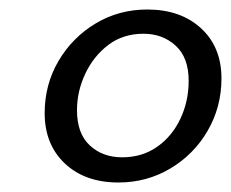

<svg xmlns="http://www.w3.org/2000/svg" viewBox="-20 -732 486 404"><path d="M229 -348Q159 -348 116.5 -388Q74 -428 74 -494Q74 -554 103 -603.5Q132 -653 181 -682.5Q230 -712 290 -712Q360 -712 403 -672.5Q446 -633 446 -567Q446 -507 417 -457Q388 -407 338.5 -377.5Q289 -348 229 -348ZM237 -401Q279 -401 310.5 -423Q342 -445 359.5 -482Q377 -519 377 -562Q377 -611 349.5 -636Q322 -661 282 -661Q239 -661 208 -637.5Q177 -614 159.5 -577Q142 -540 142 -500Q142 -451 169 -426Q196 -401 237 -401Z"/></svg>

Font: DeepMind Sans
Style: Italic
Weight: 400
Italic angle: -10°
Designer: Jonny Pinhorn / Modifications: Colophon Foundry
Foundry: Colophon Foundry
Version: Version 1.002; ttfautohint (v1.8.2)